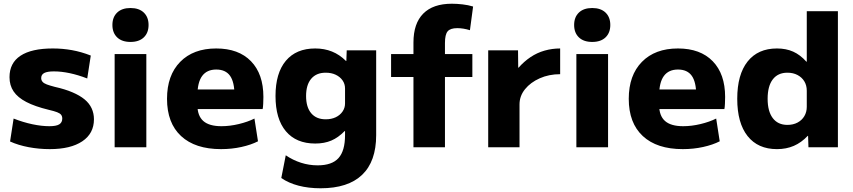

<svg xmlns="http://www.w3.org/2000/svg" viewBox="-20 -790 4577 1030"><path d="M247 10Q189 10 133.5 -0.5Q78 -11 34 -31L53 -154Q104 -134 153.5 -123.5Q203 -113 245 -113Q282 -113 298 -123Q314 -133 314 -154Q314 -166 308 -174Q302 -182 286.5 -188Q271 -194 241 -201Q167 -219 121 -243Q75 -267 53 -299.5Q31 -332 31 -376Q31 -452 90 -491Q149 -530 263 -530Q316 -530 366 -521Q416 -512 467 -492L448 -369Q399 -388 354 -397.5Q309 -407 269 -407Q234 -407 217.5 -398.5Q201 -390 201 -371Q201 -360 208 -351.5Q215 -343 231 -337Q247 -331 274 -324Q328 -312 368 -295Q408 -278 433.5 -257Q459 -236 471.5 -209Q484 -182 484 -150Q484 -74 421.5 -32Q359 10 247 10Z M595 0V-500H765V0ZM680 -565Q634 -565 608.5 -589.5Q583 -614 583 -656Q583 -698 608.5 -722.5Q634 -747 680 -747Q726 -747 751.5 -722.5Q777 -698 777 -656Q777 -614 751.5 -589.5Q726 -565 680 -565Z M1166 10Q1027 10 951.5 -60Q876 -130 876 -260Q876 -386 946.5 -458Q1017 -530 1140 -530Q1260 -530 1326.5 -461.5Q1393 -393 1393 -270Q1393 -253 1392 -233Q1391 -213 1389 -205H969V-310H1259L1238 -278Q1238 -350 1214 -383.5Q1190 -417 1140 -417Q1090 -417 1064.5 -382.5Q1039 -348 1039 -277V-227Q1039 -169 1070.5 -141Q1102 -113 1168 -113Q1213 -113 1261 -124.5Q1309 -136 1345 -154L1364 -32Q1327 -13 1275 -1.5Q1223 10 1166 10Z M1700 220Q1635 220 1581.5 206Q1528 192 1489 165L1513 43Q1551 69 1594.5 83Q1638 97 1684 97Q1761 97 1796 58Q1831 19 1831 -65V-87H1829Q1795 -52 1757.5 -36Q1720 -20 1671 -20Q1569 -20 1513.5 -86Q1458 -152 1458 -275Q1458 -398 1513.5 -464Q1569 -530 1671 -530Q1720 -530 1761 -513.5Q1802 -497 1836 -463H1838L1840 -520H1998V-65Q1998 76 1922.5 148Q1847 220 1700 220ZM1727 -150Q1758 -150 1781 -161Q1804 -172 1817.5 -191.5Q1831 -211 1831 -235V-315Q1831 -340 1817.5 -359Q1804 -378 1781 -389Q1758 -400 1727 -400Q1677 -400 1649.5 -367.5Q1622 -335 1622 -275Q1622 -215 1649.5 -182.5Q1677 -150 1727 -150Z M2198 0V-377H2078V-500H2198V-562Q2198 -664 2250.5 -717Q2303 -770 2404 -770Q2431 -770 2461.5 -766.5Q2492 -763 2518 -755L2501 -628Q2465 -639 2433 -639Q2396 -639 2381.5 -622Q2367 -605 2367 -559V-500H2514V-377H2367V0Z M2599 0V-520H2759L2760 -427H2762Q2791 -460 2826 -483.5Q2861 -507 2901.5 -518.5Q2942 -530 2985 -530V-392Q2925 -392 2875.5 -370Q2826 -348 2796.5 -311.5Q2767 -275 2767 -230V0Z M3072 0V-500H3242V0ZM3157 -565Q3111 -565 3085.5 -589.5Q3060 -614 3060 -656Q3060 -698 3085.5 -722.5Q3111 -747 3157 -747Q3203 -747 3228.5 -722.5Q3254 -698 3254 -656Q3254 -614 3228.5 -589.5Q3203 -565 3157 -565Z M3643 10Q3504 10 3428.5 -60Q3353 -130 3353 -260Q3353 -386 3423.5 -458Q3494 -530 3617 -530Q3737 -530 3803.5 -461.5Q3870 -393 3870 -270Q3870 -253 3869 -233Q3868 -213 3866 -205H3446V-310H3736L3715 -278Q3715 -350 3691 -383.5Q3667 -417 3617 -417Q3567 -417 3541.5 -382.5Q3516 -348 3516 -277V-227Q3516 -169 3547.5 -141Q3579 -113 3645 -113Q3690 -113 3738 -124.5Q3786 -136 3822 -154L3841 -32Q3804 -13 3752 -1.5Q3700 10 3643 10Z M4148 10Q4046 10 3990.5 -60Q3935 -130 3935 -260Q3935 -390 3990.5 -460Q4046 -530 4148 -530Q4197 -530 4235 -513Q4273 -496 4306 -459H4308V-730H4475V0H4317L4315 -61H4313Q4279 -25 4238.5 -7.5Q4198 10 4148 10ZM4204 -120Q4235 -120 4258.5 -132.5Q4282 -145 4295 -167Q4308 -189 4308 -217V-303Q4308 -332 4295 -353.5Q4282 -375 4258.5 -387.5Q4235 -400 4204 -400Q4153 -400 4125.5 -364Q4098 -328 4098 -260Q4098 -193 4125.5 -156.5Q4153 -120 4204 -120Z"/></svg>

Font: M PLUS 2 ExtraBold
Style: Regular
Weight: 800
Version: Version 1.001